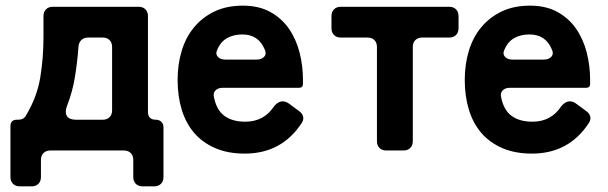

<svg xmlns="http://www.w3.org/2000/svg" viewBox="-20 -533 2153 680"><path d="M17 94V-86Q17 -109 40 -109H45Q64 -109 72 -124Q111 -189 122.5 -258Q134 -327 134 -402V-476Q134 -491 143 -500Q152 -509 167 -509H471Q486 -509 495 -500Q504 -491 504 -476V-137Q504 -109 532 -109Q544 -109 551.5 -101.5Q559 -94 559 -82V94Q559 109 550 118Q541 127 526 127H485Q470 127 461 118Q452 109 452 94V33Q452 18 443 9Q434 0 419 0H158Q143 0 134 9Q125 18 125 33V94Q125 109 116 118Q107 127 92 127H50Q35 127 26 118Q17 109 17 94ZM249 -109H344Q359 -109 368 -118Q377 -127 377 -142V-367Q377 -382 368 -391Q359 -400 344 -400H291Q277 -400 268 -391Q259 -382 258 -368Q254 -314 245.5 -261Q237 -208 217 -157Q209 -135 217 -122Q225 -109 249 -109Z M847 11Q787 11 742 -8.5Q697 -28 667.5 -62.5Q638 -97 623.5 -145Q609 -193 609 -250Q609 -305 623.5 -353Q638 -401 667.5 -436.5Q697 -472 740 -492.5Q783 -513 840 -513Q897 -513 937.5 -490.5Q978 -468 1003.5 -431Q1029 -394 1041 -347Q1053 -300 1053 -250V-236Q1053 -222 1039 -222H768Q752 -222 743 -212.5Q734 -203 738 -188Q747 -143 775 -122.5Q803 -102 849 -102Q915 -102 951 -157Q965 -174 981 -174Q992 -174 1002 -167L1040 -139Q1051 -131 1053.5 -120Q1056 -109 1049 -98Q978 11 847 11ZM777 -322H889Q907 -322 916 -332.5Q925 -343 917 -359Q895 -411 838 -411Q808 -411 785 -398.5Q762 -386 750 -358Q742 -343 751 -332.5Q760 -322 777 -322Z M1315 -33V-367Q1315 -382 1306 -391Q1297 -400 1282 -400H1187Q1172 -400 1163 -409Q1154 -418 1154 -433V-476Q1154 -491 1163 -500Q1172 -509 1187 -509H1571Q1586 -509 1595 -500Q1604 -491 1604 -476V-433Q1604 -418 1595 -409Q1586 -400 1571 -400H1475Q1460 -400 1451 -391Q1442 -382 1442 -367V-33Q1442 -18 1433 -9Q1424 0 1409 0H1348Q1333 0 1324 -9Q1315 -18 1315 -33Z M1864 11Q1804 11 1759 -8.5Q1714 -28 1684.5 -62.5Q1655 -97 1640.5 -145Q1626 -193 1626 -250Q1626 -305 1640.5 -353Q1655 -401 1684.5 -436.5Q1714 -472 1757 -492.5Q1800 -513 1857 -513Q1914 -513 1954.5 -490.5Q1995 -468 2020.5 -431Q2046 -394 2058 -347Q2070 -300 2070 -250V-236Q2070 -222 2056 -222H1785Q1769 -222 1760 -212.5Q1751 -203 1755 -188Q1764 -143 1792 -122.5Q1820 -102 1866 -102Q1932 -102 1968 -157Q1982 -174 1998 -174Q2009 -174 2019 -167L2057 -139Q2068 -131 2070.5 -120Q2073 -109 2066 -98Q1995 11 1864 11ZM1794 -322H1906Q1924 -322 1933 -332.5Q1942 -343 1934 -359Q1912 -411 1855 -411Q1825 -411 1802 -398.5Q1779 -386 1767 -358Q1759 -343 1768 -332.5Q1777 -322 1794 -322Z"/></svg>

Font: Higure Gothic Black
Style: Regular
Weight: 900
Designer: Yoshimichi Ohira
Foundry: Positype
Version: Version 1.000